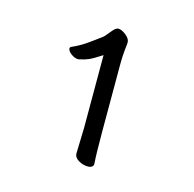

<svg xmlns="http://www.w3.org/2000/svg" viewBox="-66 -757 513 509"><g transform="rotate(15 190.0 -503.0)"><path d="M216 -316Q202 -316 190 -323.5Q178 -331 178 -341V-342L180 -412V-612Q157 -597 145.5 -592Q134 -587 122 -585Q121 -584 118 -584Q108 -584 98 -591.5Q88 -599 88 -606Q88 -610 94 -612Q112 -620 127.5 -630.5Q143 -641 168 -660Q173 -665 183 -677.5Q193 -690 200 -690Q209 -690 221 -680.5Q233 -671 233 -661Q233 -656 231 -641Q229 -620 229 -604V-417Q229 -356 231 -327V-326Q231 -322 227 -319Q223 -316 216 -316Z"/></g></svg>

Font: JyunsaiKaai Light
Style: Regular
Weight: 300
Designer: Fontworks Inc.
Version: Version 0.030;April 7, 2024;FontCreator 14.0.0.2901 64-bit